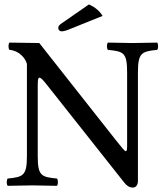

<svg xmlns="http://www.w3.org/2000/svg" viewBox="-20 -840 739 870"><path d="M556 -512V-185C556 -166 556 -155 549 -155C545 -155 530 -173 501 -210L158 -645L23 -647C17 -641 17 -620 23 -614C66 -611 96 -576 102 -550V-133C102 -44 85 -38 15 -31C9 -25 9 -4 15 2C58 1 103 0 127 0C150 0 196 1 238 2C244 -4 244 -25 238 -31C168 -38 151 -42 151 -133V-439C151 -473 151 -488 159 -488C165 -488 176 -477 193 -455L542 -14C553 1 566 10 582 10C596 10 605 -2 605 -21V-512C605 -601 622 -607 692 -614C698 -620 698 -641 692 -647C651 -646 604 -645 580 -645C559 -645 513 -646 469 -647C463 -641 463 -620 469 -614C539 -607 556 -603 556 -512ZM383 -820 259 -734C246 -725 244 -720 244 -713C244 -705 250 -698 259 -698C268 -698 280 -701 301 -710L445 -768C432 -789 412 -807 383 -820Z"/></svg>

Font: Libertinus Math
Style: Regular
Weight: 400
Designer: Philipp H. Poll, Khaled Hosny
Foundry: Caleb Maclennan
Version: Version 7.050;RELEASE